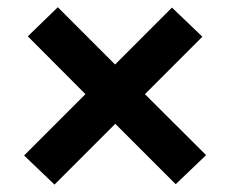

<svg xmlns="http://www.w3.org/2000/svg" viewBox="-20 -590 620 518"><path d="M526 -491 371 -336 536 -171.5 454 -93 291 -256 127 -92 45 -170.5 210.5 -336 55 -492 136 -570.5 290.5 -416 444 -569.5Z"/></svg>

Font: Lato Black
Style: Regular
Weight: 900
Designer: Lukasz Dziedzic
Foundry: tyPoland Lukasz Dziedzic
Version: Version 2.007; 2014-02-27